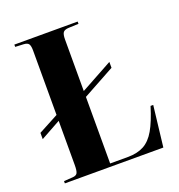

<svg xmlns="http://www.w3.org/2000/svg" viewBox="-132 -839 883 949"><g transform="rotate(-20 309.5 -365.0)"><path d="M577 -215H591L566 0H48V-12L94 -15Q113 -16 119 -27Q125 -38 125 -69V-301L20 -243V-276L125 -332V-671Q125 -695 118.5 -705Q112 -715 91 -716L48 -718V-730H381V-718L329 -716Q307 -715 299.5 -705Q292 -695 292 -668V-397L460 -489V-458L292 -366V-16H385Q435 -16 469.5 -34.5Q504 -53 529 -96.5Q554 -140 577 -215Z"/></g></svg>

Font: Literata 72pt
Style: Bold
Weight: 700
Designer: Latin by Veronika Burian and Jose Scaglione. Greek by Irene Vlachou. Cyrillic by Vera Evstafieva.
Foundry: TypeTogether
Version: Version 3.002